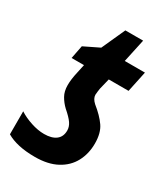

<svg xmlns="http://www.w3.org/2000/svg" viewBox="-183 -742 730 832"><g transform="rotate(30 182.5 -325.5)"><path d="M128 10Q82 10 46.5 2Q11 -6 -14 -21V-136Q12 -119 47 -107.5Q82 -96 113 -96Q151 -96 172 -112Q193 -128 193 -159Q193 -178 181 -195.5Q169 -213 140 -238Q121 -256 108.5 -278Q96 -300 96 -331Q96 -360 105 -399L114 -441H52L65 -507L141 -544L194 -661H283L258 -545H359L337 -441H238L225 -388Q224 -380 222.5 -371Q221 -362 221 -355Q221 -336 241 -318Q281 -286 303 -254.5Q325 -223 325 -170Q325 -119 303 -78Q281 -37 237 -13.5Q193 10 128 10Z"/></g></svg>

Font: Noto Sans Condensed
Style: Bold Italic
Weight: 700
Width: 3
Italic angle: -12°
Designer: Monotype Design Team
Foundry: Monotype Imaging Inc.
Version: Version 2.013; ttfautohint (v1.8.4.7-5d5b)